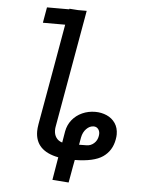

<svg xmlns="http://www.w3.org/2000/svg" viewBox="-58 -774 715 944"><g transform="rotate(5 300.0 -302.0)"><path d="M255 4.5Q140.5 -17.5 140.5 -114.5Q140.5 -128.5 144 -149.5L196.5 -445.5L232 -648H122L135.5 -725H245.5L246 -728L288.5 -725H331.5L331 -722L324.5 -684.5L318 -648L229.5 -147Q227.5 -137.5 227.5 -127Q227.5 -106 237.8 -90.8Q248 -75.5 268 -69.5L277.5 -126Q283.5 -158 303.2 -182.5Q323 -207 352.8 -220.5Q382.5 -234 417.5 -234Q447.5 -234 473.8 -222.5Q500 -211 515.8 -188Q531.5 -165 531.5 -132.5Q531.5 -122 529 -108Q519 -51 475.2 -20.8Q431.5 9.5 337 10.5L330.5 45Q328 59.5 324.5 79Q321 98.5 316.5 123.5L236 117.5Q243 79 255 4.5ZM388 -66.5Q409 -66.5 425 -80.8Q441 -95 444.5 -117.5Q445.5 -124.5 445.5 -127.5Q445.5 -142.5 437.2 -152.2Q429 -162 415.5 -162Q395.5 -162 379.2 -145.2Q363 -128.5 358 -102.5L351.5 -66Q367 -66.5 388 -66.5Z"/></g></svg>

Font: JuliaMono Italic
Style: Regular
Weight: 400
Italic angle: -9°
Monospace: yes
Designer: cormullion
Foundry: corm
Version: Version 0.049; ttfautohint (v1.8.4)